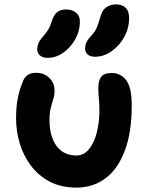

<svg xmlns="http://www.w3.org/2000/svg" viewBox="-20 -843 676 873"><path d="M328 10Q257 10 205.5 -17.5Q154 -45 120 -90.5Q86 -136 69.5 -192Q53 -248 53 -305Q53 -355 60.5 -394.5Q68 -434 83 -470Q90 -490 104.5 -501Q119 -512 145 -512Q180 -512 204 -489Q228 -466 228 -430Q228 -410 222 -391.5Q216 -373 210.5 -351Q205 -329 205 -299Q205 -223 237 -179.5Q269 -136 327 -136Q361 -136 384.5 -164.5Q408 -193 420 -240Q432 -287 432 -342Q432 -375 429.5 -397Q427 -419 427 -443Q427 -475 439.5 -493Q452 -511 487 -511Q530 -511 554.5 -477.5Q579 -444 579 -364Q579 -240 547 -156.5Q515 -73 458.5 -31.5Q402 10 328 10ZM412 -585Q389 -585 378 -596Q367 -607 367 -622Q367 -639 374 -652.5Q381 -666 396 -682Q414 -701 421.5 -721Q429 -741 437 -768Q445 -798 464 -810.5Q483 -823 507 -823Q535 -823 551 -808Q567 -793 567 -761Q567 -714 544.5 -674Q522 -634 486.5 -609.5Q451 -585 412 -585ZM196 -580Q174 -580 161.5 -591Q149 -602 149 -620Q150 -635 155.5 -648Q161 -661 176 -677Q191 -695 200 -709.5Q209 -724 215 -746Q225 -776 240.5 -788Q256 -800 280 -800Q309 -800 327 -784.5Q345 -769 343 -738Q342 -699 321 -662.5Q300 -626 267 -603Q234 -580 196 -580Z"/></svg>

Font: Shantell Sans Normal
Style: Bold
Weight: 700
Designer: Stephen Nixon, Anya Danilova, Shantell Martin
Foundry: Arrow Type
Version: Version 1.009;[a7da0bfa3]